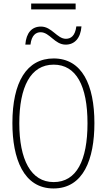

<svg xmlns="http://www.w3.org/2000/svg" viewBox="-20 -1054 603 1084"><path d="M156 -1001H407V-1034H156ZM123 -802H152C158 -855 183 -872 209 -872C261 -872 288 -802 351 -802C400 -802 435 -837 440 -905H411C404 -851 380 -835 352 -835C302 -835 273 -904 211 -904C160 -904 128 -869 123 -802ZM282 10C451 10 513 -155 513 -359C513 -575 443 -724 283 -724C131 -724 50 -591 50 -359C50 -160 112 10 282 10ZM283 -26C154 -26 89 -153 89 -358C89 -562 152 -689 283 -689C410 -689 474 -570 474 -358C474 -148 412 -26 283 -26Z"/></svg>

Font: Noto Sans Mono SemiCondensed ExtraLight
Style: Regular
Weight: 200
Width: 4
Designer: Monotype Design Team
Foundry: Monotype Imaging Inc.
Version: Version 2.014